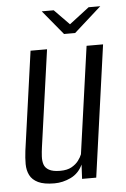

<svg xmlns="http://www.w3.org/2000/svg" viewBox="-49 -675 470 719"><g transform="rotate(-5 186.0 -315.0)"><path d="M127.1 7.7Q87.7 7.7 65.7 -2.9Q43.8 -13.6 34.7 -31.8Q25.5 -50.1 25.4 -73.6Q25.4 -97 28.7 -123.3L80.7 -495H142.7L91.7 -131.4Q89.2 -113.7 88.3 -97Q87.4 -80.2 91.7 -66.8Q96.1 -53.3 110.5 -45.3Q124.9 -37.2 152.4 -37.2Q178.9 -37.2 195.4 -46.6Q211.9 -56 221.3 -68.6Q230.7 -81.2 234.9 -92.2L291.3 -495H353.3L284.3 0H231.1L233.8 -53.6Q218.6 -21.2 188.5 -6.7Q158.3 7.7 127.1 7.7ZM211.1 -546.4 135.2 -638.2H180.3L236.5 -580.7L311.5 -638.2H355.3L252.8 -546.4Z"/></g></svg>

Font: Alumni Sans Thin
Style: Italic
Weight: 100
Italic angle: -8°
Designer: Robert E. Leuschke
Foundry: Robert E. Leuschke
Version: Version 1.016